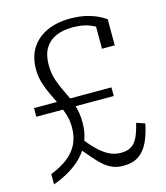

<svg xmlns="http://www.w3.org/2000/svg" viewBox="-110 -811 780 903"><g transform="rotate(-15 280.0 -360.0)"><path d="M41 7V-43Q91 -63 124.5 -89Q158 -115 175 -150Q192 -185 192 -230Q192 -265 182.5 -295Q173 -325 159.5 -353.5Q146 -382 132 -411Q118 -440 108.5 -471Q99 -502 99 -537Q99 -599 126.5 -641Q154 -683 202.5 -705Q251 -727 315 -727Q359 -727 392 -719Q425 -711 448 -700Q471 -689 486 -678V-551H424V-679Q431 -677 436.5 -672Q442 -667 447 -661Q452 -655 454.5 -648Q457 -641 458 -635Q434 -656 400 -670Q366 -684 315 -684Q269 -684 234.5 -669Q200 -654 181 -622.5Q162 -591 162 -541Q162 -500 174.5 -464.5Q187 -429 204 -395.5Q221 -362 233.5 -324Q246 -286 246 -239Q246 -195 232.5 -157.5Q219 -120 192.5 -89.5Q166 -59 128 -35Q90 -11 41 7ZM379 7Q350 7 327.5 -2.5Q305 -12 284.5 -30Q264 -48 242 -74Q220 -100 192 -133Q193 -138 195 -143Q197 -148 199.5 -153.5Q202 -159 206 -164.5Q210 -170 215 -175Q246 -135 273 -108.5Q300 -82 327 -68.5Q354 -55 384 -55Q415 -55 434.5 -67Q454 -79 466.5 -105Q479 -131 489 -173L530 -159Q520 -109 502.5 -71.5Q485 -34 455.5 -13.5Q426 7 379 7ZM43 -364H420V-322H43Z"/></g></svg>

Font: Roboto Serif SemiCondensed ExtraLight
Style: Regular
Weight: 250
Width: 4
Designer: Greg Gazdowicz
Foundry: Commercial Type
Version: Version 1.007